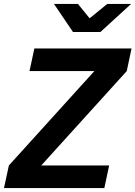

<svg xmlns="http://www.w3.org/2000/svg" viewBox="-33 -963 693 983"><path d="M-12.6 0 12.4 -115.8 450.2 -599.2H118.1L143 -715H640.5L616 -599.2L178.1 -115.8H525.8L501.2 0ZM340.7 -799 243.3 -943H365.9L470 -815H359.2L516.3 -943H638.4L480.9 -799Z"/></svg>

Font: Wix Madefor Text
Style: Italic
Weight: 400
Italic angle: -12°
Designer: Dalton Maag Ltd
Foundry: Dalton Maag Ltd
Version: Version 3.100